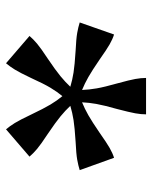

<svg xmlns="http://www.w3.org/2000/svg" viewBox="48 -718 517 654"><g transform="rotate(90 307.0 -391.5)"><path d="M196 -153 103 -233Q114 -246 129.5 -259Q145 -272 180 -295Q220 -322 240 -338.5Q260 -355 276 -372Q253 -379 227.5 -383Q202 -387 154 -390Q112 -392 92.5 -395.5Q73 -399 57 -404L98 -521Q114 -516 131.5 -506Q149 -496 183 -472Q221 -446 243 -433.5Q265 -421 287 -412Q286 -436 281.5 -462Q277 -488 264 -534Q253 -574 249.5 -593.5Q246 -613 246 -630H370Q370 -613 366.5 -593.5Q363 -574 352 -532Q339 -486 334.5 -460.5Q330 -435 329 -412Q351 -421 373 -433.5Q395 -446 433 -472Q467 -496 484.5 -506Q502 -516 518 -521L560 -404Q544 -399 524.5 -395.5Q505 -392 463 -390Q415 -387 389.5 -383Q364 -379 341 -372Q357 -355 377 -338.5Q397 -322 437 -295Q472 -272 487.5 -259Q503 -246 514 -233L421 -153Q410 -166 399.5 -183Q389 -200 371 -238Q350 -282 336.5 -304.5Q323 -327 308 -345Q293 -327 279.5 -304.5Q266 -282 246 -238Q228 -200 217.5 -183Q207 -166 196 -153Z"/></g></svg>

Font: Intel One Mono
Style: Bold
Weight: 700
Monospace: yes
Designer: Fred Shallcrass
Foundry: Frere-Jones Type LLC
Version: Version 1.400;hotconv 1.1.0;makeotfexe 2.6.0;FJTRelease1.4